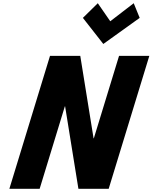

<svg xmlns="http://www.w3.org/2000/svg" viewBox="-20 -1172 947 1192"><path d="M587.2 -1152 494.6 -1061 621.4 -899 847.2 -1061 810.2 -1152 664.5 -1040ZM382.7 -512H384.2L466.8 0H654.8L907 -825H719L562.5 -313H561L478.4 -825H290.4L38.2 0H226.2Z"/></svg>

Font: Hussar
Style: BdSuprConOblThree
Weight: 700
Foundry: Cannot Into Space Fonts
Version: Version 2.00